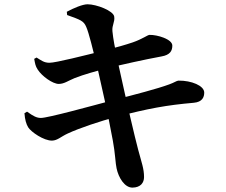

<svg xmlns="http://www.w3.org/2000/svg" viewBox="-20 -810 1040 884"><path d="M590.4 53.8C627.5 53.1 643.2 31.3 643.2 5.2C643.2 -33.5 631.8 -61.8 616.2 -120.6C599.2 -185 567.5 -319.7 522.1 -526.9C508.6 -592.3 501.1 -630.7 497.6 -666.6C495.1 -694.9 509.6 -708.4 505.9 -733.5C502.3 -760.5 424.2 -790.3 383.1 -790.3C360.6 -790.3 319.3 -773 287.6 -755.8L289.1 -740.8C349.9 -718.9 365.3 -714.2 377 -686.2C389.6 -657.7 407.3 -583.5 427.4 -503.4C443.9 -431.8 479.3 -274.8 499.4 -163.2C510.1 -107.7 511.8 -54.4 516.8 -34.7C525.5 7.2 553.5 54.5 590.4 53.8ZM219.7 -162.6C244.8 -163.3 259.7 -180.5 292.1 -195.4C345.4 -220.3 443.3 -252.9 516 -272.1C662.1 -310.5 748 -326 871.9 -336.8C912.4 -340.2 920.3 -363.8 920.3 -383.8C920.3 -415.6 860.8 -439.6 802.1 -438.8C793.1 -438.5 783.5 -430.1 758.9 -421.4C705 -401.4 599 -373.9 507.8 -350.6C398.2 -321.3 200.5 -267 168.5 -267C149.4 -267 134.4 -274.4 104.6 -295.9L92.6 -288.8C94.7 -259.5 100.5 -239.2 109.7 -223.9C123 -202.5 181.6 -161.9 219.7 -162.6ZM250.5 -423.6C275.2 -423.6 293 -437.7 322.9 -450.1C364.6 -466.7 425.9 -483.9 480.7 -497.4C532.6 -510.7 647.8 -536.4 723.8 -550.2C763.2 -557.1 773.4 -575.9 773.4 -600.2C773.4 -629.9 703.4 -650.3 668.3 -649.4C659.8 -649.2 635.4 -630.2 591.5 -615C558.1 -603.7 519.3 -592.6 457.8 -576.7C371 -555 236.8 -521 207.9 -521C183 -521 171.2 -531.1 148.4 -545.1L137.5 -539.1C141.5 -516.9 143 -505.9 153.5 -489.8C172.8 -459.4 222.5 -423.6 250.5 -423.6Z"/></svg>

Font: Source Han Serif CN VF
Style: Regular
Weight: 250
Designer: Ryoko NISHIZUKA 西塚涼子 (kana & ideographs); Frank Grießhammer (Latin, Greek & Cyrillic); Wenlong ZHANG 张文龙 (bopomofo); San
Foundry: Adobe
Version: Version 2.002;hotconv 1.1.0;makeotfexe 2.6.0